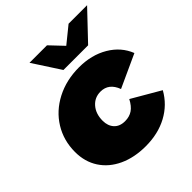

<svg xmlns="http://www.w3.org/2000/svg" viewBox="-210 -907 1056 1056"><g transform="rotate(-45 318.5 -378.5)"><path d="M19 -243Q19 -332 63 -403.5Q107 -475 186 -516Q265 -557 364 -557Q461 -557 533.5 -514Q606 -471 635 -397L443 -309Q417 -379 353 -379Q307 -379 277.5 -345Q248 -311 248 -257Q248 -217 270.5 -192.5Q293 -168 334 -168Q368 -168 392.5 -184.5Q417 -201 436 -238L601 -142Q560 -69 486.5 -29.5Q413 10 317 10Q228 10 160.5 -21.5Q93 -53 56 -110Q19 -167 19 -243ZM637 -767 485 -607H293L189 -767H325L398 -690L493 -767Z"/></g></svg>

Font: Montserrat Alternates Black
Style: Italic
Weight: 900
Italic angle: -11.3°
Designer: Julieta Ulanovsky
Foundry: Julieta Ulanovsky
Version: Version 7.200